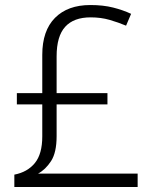

<svg xmlns="http://www.w3.org/2000/svg" viewBox="-20 -743 611 763"><path d="M339 -723Q390 -723 429.5 -713Q469 -703 501 -688L481 -641Q450 -654 415.5 -664Q381 -674 340 -674Q273 -674 239 -636.5Q205 -599 205 -519V-373H407V-328H205V-202Q205 -137 183 -103Q161 -69 131 -53H527V0H37V-49Q89 -59 118.5 -95Q148 -131 148 -201V-328H47V-373H148V-525Q148 -621 198.5 -672Q249 -723 339 -723Z"/></svg>

Font: Noto Sans Myanmar Light
Style: Regular
Weight: 300
Designer: Monotype Design Team
Foundry: Monotype Imaging Inc.
Version: Version 2.107; ttfautohint (v1.8.4.7-5d5b)